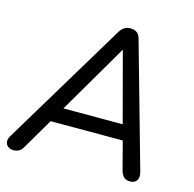

<svg xmlns="http://www.w3.org/2000/svg" viewBox="-105 -819 943 933"><g transform="rotate(15 366.5 -352.5)"><path d="M43 7Q26 7 15 -1Q4 -9 1.5 -22.5Q-1 -36 8 -52L386 -680Q397 -697 409.5 -704.5Q422 -712 440 -712Q459 -712 471.5 -703Q484 -694 489 -675L664 -54Q670 -33 666.5 -19.5Q663 -6 653 0.5Q643 7 628 7Q608 7 597 -3.5Q586 -14 580 -35L538 -196L571 -176H148L191 -194L90 -22Q82 -7 70 0Q58 7 43 7ZM428 -600 215 -236 193 -252H551L527 -235L430 -600Z"/></g></svg>

Font: Nunito Medium
Style: Italic
Weight: 500
Designer: Vernon Adams
Foundry: Vernon Adams
Version: Version 3.601